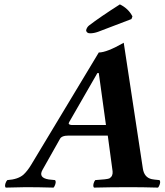

<svg xmlns="http://www.w3.org/2000/svg" viewBox="-20 -853 750 875"><path d="M526.4 -833Q564 -814.5 582 -781.2Q583 -779.3 583.5 -777.8L579.1 -766.1L426.8 -708Q407.7 -701.2 390.6 -701.2Q376.5 -701.2 373 -711.9Q372.6 -714.4 372.6 -715.8Q376 -729 385.7 -736.8Q436 -775.4 526.4 -833ZM316.9 -283.2H462.9L430.2 -520H423.8L294.9 -295.9Q288.1 -284.7 307.1 -283.2Q311.5 -283.2 316.9 -283.2ZM173.8 -79.1Q153.3 -43 202.1 -35.2Q211.9 -33.7 231 -32.2Q237.8 -23.9 228.5 -4.4Q226.1 0 224.1 2Q153.8 0 97.2 0Q76.2 0 5.9 2Q-1 -6.3 8.3 -25.4Q10.7 -29.8 13.2 -32.2Q62.5 -35.6 86.9 -57.1Q105 -73.7 122.1 -102.1L430.2 -613.8Q466.3 -613.8 543.9 -658.2L630.9 -85.9Q636.7 -44.4 671.4 -36.6Q679.2 -34.7 707 -32.2Q713.9 -23.9 704.6 -4.4Q702.1 0 700.2 2Q629.9 0 571.8 0Q480.5 0 408.2 2Q401.4 -6.3 409.7 -25.4Q412.1 -29.8 414.1 -32.2Q469.2 -35.6 478.5 -40Q495.1 -49.8 493.2 -71.8L471.2 -234.9H289.1Q262.2 -234.9 253.9 -221.2Q252.9 -219.2 252 -217.8Z"/></svg>

Font: Linux Libertine Capitals O
Style: Bold Italic Samll Caps
Weight: 400
Italic angle: -12°
Designer: Philipp H. Poll
Foundry: Philipp H. Poll
Version: Version 5.0.4